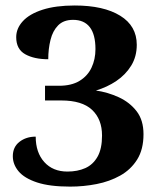

<svg xmlns="http://www.w3.org/2000/svg" viewBox="-20 -681 599 713"><path d="M240.7 12Q164.6 12 117.6 -3.5Q70.5 -19.1 49 -44.8Q27.6 -70.4 27.6 -100.9Q27.6 -135.1 52.3 -154.3Q77.1 -173.6 112.6 -173.6Q112.6 -114.6 144.5 -79.2Q176.3 -43.9 230.4 -43.9Q267.9 -43.9 296.7 -56.7Q325.4 -69.5 342.2 -99Q358.9 -128.5 358.9 -177.6Q358.9 -238.4 321.7 -273.2Q284.6 -307.9 207.6 -307.9H147.2V-362.5H199.2Q245.3 -362.5 275.2 -380.6Q305.1 -398.6 319.8 -429.6Q334.5 -460.6 334.5 -498.6Q334.5 -552.8 313.5 -580.1Q292.4 -607.3 251.3 -607.3Q216.1 -607.3 195.9 -586.8Q175.7 -566.3 167.5 -532.7Q159.2 -499.1 159.2 -461Q107 -461 73.6 -479.6Q40.2 -498.3 40.2 -543Q40.2 -575.5 64.8 -602.3Q89.4 -629.2 138 -644.9Q186.7 -660.6 257.6 -660.6Q364.8 -660.6 426.4 -622.6Q487.9 -584.7 487.9 -514.7Q487.9 -470.9 467.2 -437.2Q446.4 -403.4 411.9 -380.2Q377.5 -357.1 336.2 -344.9Q380.6 -338.4 421.2 -319.8Q461.7 -301.1 487.3 -268Q512.9 -234.8 512.9 -182.7Q512.9 -126.2 489.4 -88.6Q465.8 -51 426.5 -29Q387.1 -7 338.8 2.5Q290.4 12 240.7 12Z"/></svg>

Font: Noto Serif Telugu
Style: Regular
Weight: 400
Designer: Jelle Bosma - Monotype Design Team
Foundry: Monotype Imaging Inc.
Version: Version 2.003